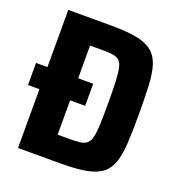

<svg xmlns="http://www.w3.org/2000/svg" viewBox="-126 -793 839 899"><g transform="rotate(20 294.0 -344.0)"><path d="M62 0V-293H5V-403H62V-688H274Q353 -688 402.5 -678.5Q452 -669 480.5 -646Q509 -623 521.5 -583.5Q534 -544 537 -485Q540 -426 540 -344Q540 -262 537 -203Q534 -144 521.5 -104.5Q509 -65 480.5 -42Q452 -19 402.5 -9.5Q353 0 274 0ZM215 -122H272Q305 -122 326 -124.5Q347 -127 359.5 -137.5Q372 -148 378 -171.5Q384 -195 385.5 -237Q387 -279 387 -344Q387 -409 385 -451Q383 -493 377.5 -516.5Q372 -540 359.5 -550.5Q347 -561 326 -563.5Q305 -566 272 -566H215V-403H290V-293H215Z"/></g></svg>

Font: Saira SemiCondensed
Style: Bold
Weight: 700
Width: 4
Designer: Hector Gatti with collaboration of the Omnibus-Type team
Foundry: Omnibus-Type
Version: Version 1.101